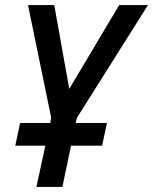

<svg xmlns="http://www.w3.org/2000/svg" viewBox="-20 -734 601 754"><path d="M123 0 158 -162H40L59 -251H177L181 -272L90 -714H193L252 -385L448 -714H561L282 -271L277 -251H400L381 -162H259L225 0Z"/></svg>

Font: Noto Sans SemiCondensed Medium
Style: Italic
Weight: 500
Width: 4
Italic angle: -12°
Designer: Monotype Design Team
Foundry: Monotype Imaging Inc.
Version: Version 2.013; ttfautohint (v1.8.4.7-5d5b)